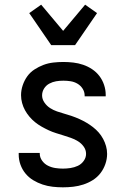

<svg xmlns="http://www.w3.org/2000/svg" viewBox="-20 -793 540 821"><path d="M249 8Q227 8 205 5.5Q183 3 162 -4Q141 -11 122 -22.5Q103 -34 89 -51Q75 -68 67.5 -89Q60 -110 60 -132V-139H150V-136Q150 -120 160 -106Q170 -92 185 -84.5Q200 -77 216.5 -74.5Q233 -72 249 -72Q265 -72 281.5 -74.5Q298 -77 313 -84Q328 -91 338 -105Q348 -119 348 -135Q348 -152 338 -166Q328 -180 313.5 -189Q299 -198 283 -203.5Q267 -209 251 -214Q235 -219 219 -224Q203 -229 188 -236Q173 -243 158 -251.5Q143 -260 130 -270.5Q117 -281 106 -294Q95 -307 87 -321.5Q79 -336 74.5 -352.5Q70 -369 70 -386Q70 -407 77 -428Q84 -449 96.5 -466.5Q109 -484 127.5 -496Q146 -508 166 -515.5Q186 -523 207.5 -525.5Q229 -528 251 -528Q272 -528 293.5 -525.5Q315 -523 335.5 -516Q356 -509 374 -497Q392 -485 405 -468Q418 -451 425 -430Q432 -409 432 -388V-381H342V-384Q342 -400 333.5 -413.5Q325 -427 311.5 -435Q298 -443 282.5 -445.5Q267 -448 251 -448Q235 -448 220 -445.5Q205 -443 191 -435.5Q177 -428 168.5 -414.5Q160 -401 160 -385Q160 -369 170 -354.5Q180 -340 194 -331Q208 -322 224 -316.5Q240 -311 256 -306.5Q272 -302 288 -296.5Q304 -291 319.5 -284Q335 -277 349.5 -268.5Q364 -260 377.5 -249.5Q391 -239 402 -226.5Q413 -214 421 -199Q429 -184 433.5 -168Q438 -152 438 -135Q438 -113 430.5 -91.5Q423 -70 409.5 -52.5Q396 -35 377 -23Q358 -11 336.5 -4Q315 3 293 5.5Q271 8 249 8ZM199 -600 105 -737 156 -773 250 -661 344 -773 395 -737 301 -600Z"/></svg>

Font: Iosevka Custom Medium
Style: Regular
Weight: 500
Monospace: yes
Designer: Belleve Invis
Foundry: Belleve Invis
Version: Version 32.5.0; ttfautohint (v1.8.4)